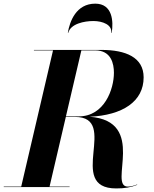

<svg xmlns="http://www.w3.org/2000/svg" viewBox="-58 -1023 844 1050"><path d="M550 -844H553C563 -905 558 -1003 463 -1003C358 -1003 323 -905 313 -844H315.5C328.5 -893 402.5 -908 453 -908C503.5 -908 556.5 -887 550 -844ZM-37.5 -2.5V0H322.5V-2.5H213L302 -383.5H352.5C598.5 -383.5 299.5 7.5 577.5 7.5C623.5 7.5 656.5 2 692.5 -12L691.5 -14C674.5 -7.5 657 -2.5 641 -2.5C531.5 -2.5 750 -361 432 -384.5C613 -393 727.5 -468 727.5 -600C727.5 -710 628.5 -750 497.5 -750H127.5V-747.5H232L58 -2.5ZM462.5 -747.5C550.5 -747.5 565 -674 565 -625C565 -536 513.5 -386.5 372.5 -386.5H302.5L387 -747.5Z"/></svg>

Font: Bodoni* 72pt
Style: Bold Italic
Weight: 700
Italic angle: -13°
Version: Version 2.3